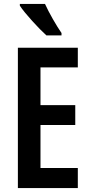

<svg xmlns="http://www.w3.org/2000/svg" viewBox="-20 -957 463 977"><path d="M209 -937H81V-928C106 -889 179 -810 216 -777H293V-789C269 -823 228 -894 209 -937ZM376 0V-102H186V-321H363V-422H186V-614H376V-714H71V0Z"/></svg>

Font: Noto Sans Gurmukhi UI ExtraCondensed SemiBold
Style: Regular
Weight: 600
Width: 2
Designer: Jelle Bosma - Monotype Design Team
Foundry: Monotype Imaging Inc.
Version: Version 2.004